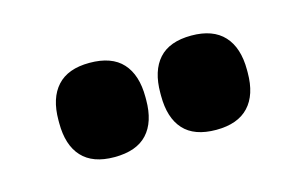

<svg xmlns="http://www.w3.org/2000/svg" viewBox="-38 -763 485 305"><g transform="rotate(-15 205.0 -610.5)"><path d="M121 -532.5Q85.5 -532.5 67.8 -551.8Q50 -571 50 -607.5V-612Q50 -648.5 67.8 -668Q85.5 -687.5 121 -687.5Q157.5 -687.5 175.2 -668Q193 -648.5 193 -612V-607.5Q193 -571 175.2 -551.8Q157.5 -532.5 121 -532.5ZM288.5 -532.5Q252.5 -532.5 235 -551.8Q217.5 -571 217.5 -607.5V-612Q217.5 -648.5 235 -668Q252.5 -687.5 288.5 -687.5Q324 -687.5 342 -668Q360 -648.5 360 -612V-607.5Q360 -571 342 -551.8Q324 -532.5 288.5 -532.5Z"/></g></svg>

Font: Anek Odia SemiCondensed ExtraBold
Style: Regular
Weight: 800
Width: 4
Designer: Yesha Goshar & Mahesh Sahu (Odia), Yesha Goshar (Latin)
Foundry: Ek Type
Version: Version 1.003